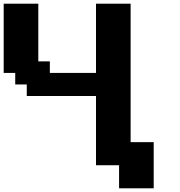

<svg xmlns="http://www.w3.org/2000/svg" viewBox="-20 -895 977 1040"><path d="M625 125H812.5V-125H687.5V-875H500V-500H250V-562.5H187.5V-875H0V-500H62.5V-437.5H125V-375H500V0H625Z"/></svg>

Font: Faithful 32x
Style: Semibold
Weight: 400
Foundry: Faithful Resource Pack
Version: Version 1.0; January 27, 2023